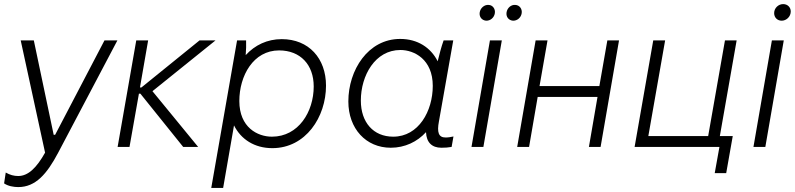

<svg xmlns="http://www.w3.org/2000/svg" viewBox="-40 -717 3882 937"><path d="M49 196C134 196 189 132 244 28L533 -520H470L229 -59H222L125 -520H61L180 28C139 101 98 142 49 142C28 142 9 137 -12 125L-20 178C-1 191 26 196 49 196Z M534 0H592L638 -260H645L854 0H927L704 -272L1012 -520H934L650 -290H643L683 -520H625Z M991 200H1049L1102 -105C1136 -37 1202 6 1289 6C1452 6 1551 -146 1551 -299C1551 -432 1467 -526 1335 -526C1264 -526 1204 -497 1159 -448C1161 -473 1162 -499 1161 -520H1117ZM1287 -50C1217 -50 1128 -95 1128 -224C1128 -347 1196 -471 1322 -471C1426 -471 1491 -401 1491 -295C1491 -172 1417 -50 1287 -50Z M2114 4C2133 4 2147 3 2164 0L2173 -51C2159 -48 2148 -46 2134 -46C2100 -46 2092 -72 2102 -124L2172 -520H2125C2114 -490 2103 -447 2096 -418C2062 -485 1998 -527 1913 -527C1756 -527 1660 -375 1660 -222C1660 -89 1746 4 1867 4C1936 4 1996 -25 2039 -72C2041 -22 2068 4 2114 4ZM1914 -473C1982 -473 2072 -427 2072 -298C2072 -175 2003 -50 1879 -50C1782 -50 1721 -120 1721 -226C1721 -349 1791 -473 1914 -473Z M2261 0H2319L2409 -520H2351ZM2463 -616C2484 -615 2503 -631 2506 -653C2509 -673 2496 -692 2475 -693C2454 -695 2435 -678 2432 -656C2429 -635 2442 -618 2463 -616ZM2332 -616C2353 -615 2372 -631 2375 -653C2378 -673 2365 -692 2345 -693C2324 -695 2304 -678 2301 -656C2298 -635 2311 -618 2332 -616Z M2924 -520 2885 -297H2593L2632 -520H2574L2484 0H2542L2584 -244H2876L2834 0H2891L2981 -520Z M3536 -53H3473L3555 -520H3498L3416 -53H3124L3206 -520H3148L3057 0H3471L3448 128H3504Z M3637 0H3695L3785 -520H3727ZM3775 -616C3797 -616 3819 -635 3819 -661C3819 -681 3804 -697 3782 -697C3759 -697 3738 -678 3738 -653C3738 -632 3753 -616 3775 -616Z"/></svg>

Font: Fixel Text 20240404 Light
Style: Italic
Weight: 300
Width: 4
Italic angle: -10°
Designer: AlfaBravo + MacPaw
Foundry: Kyrylo Tkachov, Marchela Mozhyna, Serhii Makarenko, Maria Weinstein, Zakhar Kryvoshyya
Version: Version 1.211;Glyphs 3.2 (3225)